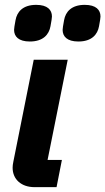

<svg xmlns="http://www.w3.org/2000/svg" viewBox="-20 -771 434 791"><path d="M103 -600C158 -600 182 -629 188 -663C192 -686 194 -696 194 -703C194 -730 176 -751 129 -751C74 -751 50 -722 44 -688C40 -665 38 -655 38 -648C38 -621 56 -600 103 -600ZM303 -600C358 -600 382 -629 388 -663C392 -686 394 -696 394 -703C394 -730 376 -751 329 -751C274 -751 250 -722 244 -688C240 -665 238 -655 238 -648C238 -621 256 -600 303 -600ZM213 0 235 -112H176L259 -525H119L35 -105C33 -95 32 -88 32 -80C32 -32 68 0 122 0Z"/></svg>

Font: LVC Sans
Style: Bold Italic
Weight: 700
Italic angle: -11.31°
Designer: Mike Abbink, Paul van der Laan, Pieter van Rosmalen
Foundry: Bold Monday
Version: Version 3.0